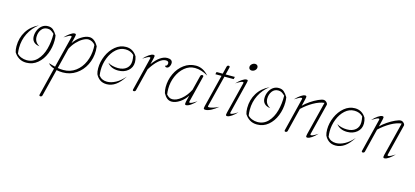

<svg xmlns="http://www.w3.org/2000/svg" viewBox="-77 -1310 4944 2290"><g transform="rotate(15 2395.0 -164.5)"><path d="M53 -77Q43 -108 43 -151Q43 -253 93 -334Q143 -415 237 -459Q161 -401 119.5 -318Q78 -235 78 -140Q78 -106 83 -69Q102 -46 135 -33Q168 -20 202 -20Q280 -20 332.5 -75.5Q385 -131 409 -219Q433 -307 431 -406Q407 -429 389.5 -438.5Q372 -448 348 -448Q300 -448 272.5 -410Q245 -372 245 -320Q245 -254 309 -219Q260 -225 235.5 -250.5Q211 -276 211 -317Q211 -358 228 -395.5Q245 -433 275.5 -455.5Q306 -478 346 -478Q386 -478 410.5 -457Q435 -436 460 -395Q465 -365 465 -334Q465 -247 433.5 -168Q402 -89 343 -39.5Q284 10 205 10Q152 10 114 -14.5Q76 -39 53 -77Z M972 -342Q972 -247 931.5 -166.5Q891 -86 818.5 -38Q746 10 656 10Q617 10 579 2L495 337Q493 345 487 349.5Q481 354 473 354Q465 354 461 349.5Q457 345 459 337L545 -8Q491 -25 471 -55Q512 -41 551 -33L648 -421Q649 -424 649 -429Q649 -437 640 -437Q629 -437 609.5 -427.5Q590 -418 556 -396Q588 -431 621 -453.5Q654 -476 673 -476Q684 -476 688 -473Q692 -470 692 -461Q692 -451 688 -436L668 -354Q702 -409 757 -444.5Q812 -480 857 -480Q920 -480 968 -396Q972 -360 972 -342ZM939 -366Q939 -378 937 -404Q924 -424 899.5 -437Q875 -450 852 -450Q823 -450 785 -428.5Q747 -407 710.5 -368Q674 -329 649 -279L586 -26Q622 -20 656 -20Q741 -20 805.5 -67.5Q870 -115 904.5 -194Q939 -273 939 -366Z M1062 -77Q1052 -107 1052 -149Q1052 -228 1085.5 -305Q1119 -382 1178 -431Q1237 -480 1309 -480Q1398 -480 1446 -400Q1458 -364 1458 -330Q1458 -265 1409.5 -224Q1361 -183 1289 -183Q1199 -183 1154 -243Q1176 -228 1210 -219.5Q1244 -211 1279 -211Q1345 -211 1384.5 -244.5Q1424 -278 1424 -338Q1424 -366 1416 -408Q1375 -450 1310 -450Q1246 -450 1195 -404Q1144 -358 1115.5 -285Q1087 -212 1087 -135Q1087 -102 1092 -69Q1128 -20 1194 -20Q1245 -20 1301 -50Q1357 -80 1409 -141Q1360 -63 1308 -26.5Q1256 10 1198 10Q1147 10 1113.5 -14.5Q1080 -39 1062 -77Z M1520 -11 1621 -419Q1622 -422 1622 -427Q1622 -435 1613 -435Q1602 -435 1582.5 -425.5Q1563 -416 1529 -394Q1562 -430 1594.5 -452Q1627 -474 1649 -474Q1665 -474 1665 -459Q1665 -449 1661 -434L1642 -356Q1731 -480 1820 -480Q1850 -480 1866.5 -468Q1883 -456 1883 -432Q1883 -408 1870 -388Q1857 -368 1837 -368Q1820 -368 1816 -384Q1828 -385 1836 -394.5Q1844 -404 1844 -420Q1844 -448 1808 -448Q1768 -448 1721 -407.5Q1674 -367 1625 -288L1556 -11Q1554 -3 1547.5 1.5Q1541 6 1533 6Q1525 6 1521.5 1.5Q1518 -3 1520 -11Z M2206 -41Q2206 -33 2215 -33Q2226 -33 2245.5 -42.5Q2265 -52 2299 -74Q2266 -38 2233.5 -16Q2201 6 2179 6Q2171 6 2167.5 2.5Q2164 -1 2164 -9Q2164 -18 2167 -34L2187 -115Q2153 -60 2100 -25Q2047 10 2002 10Q1967 10 1942.5 -10Q1918 -30 1898 -67Q1888 -104 1888 -140Q1888 -227 1924.5 -305.5Q1961 -384 2026.5 -432Q2092 -480 2173 -480Q2262 -480 2331 -400Q2247 -450 2168 -450Q2098 -450 2042 -403.5Q1986 -357 1954.5 -283Q1923 -209 1923 -129Q1923 -94 1928 -59Q1946 -39 1962.5 -29.5Q1979 -20 2001 -20Q2051 -20 2109 -67Q2167 -114 2206 -191L2252 -374Q2254 -382 2260 -386.5Q2266 -391 2274 -391Q2282 -391 2286 -386.5Q2290 -382 2288 -374L2207 -49Q2206 -46 2206 -41Z M2436 -55Q2435 -53 2435 -50Q2435 -40 2449 -40Q2468 -40 2498.5 -49Q2529 -58 2568 -78Q2528 -43 2486.5 -21.5Q2445 0 2416 0Q2404 0 2398.5 -3.5Q2393 -7 2393 -16Q2393 -27 2397 -40L2497 -441H2421L2428 -470H2504L2527 -563Q2532 -580 2549 -580Q2557 -580 2561 -575Q2565 -570 2563 -563L2540 -470H2654L2647 -441H2533Z M2791 -629Q2791 -651 2809 -667Q2827 -683 2849 -683Q2865 -683 2875 -673.5Q2885 -664 2885 -649Q2885 -627 2867 -611Q2849 -595 2827 -595Q2811 -595 2801 -604.5Q2791 -614 2791 -629ZM2669 -9Q2669 -19 2673 -34L2770 -421Q2771 -424 2771 -429Q2771 -437 2762 -437Q2740 -437 2677 -396Q2710 -432 2742.5 -454Q2775 -476 2797 -476Q2806 -476 2810 -473Q2814 -470 2814 -463Q2814 -456 2809 -436L2713 -49Q2712 -46 2712 -41Q2712 -33 2721 -33Q2743 -33 2805 -74Q2773 -39 2740 -16.5Q2707 6 2685 6Q2669 6 2669 -9Z M2902 -77Q2892 -108 2892 -151Q2892 -253 2942 -334Q2992 -415 3086 -459Q3010 -401 2968.5 -318Q2927 -235 2927 -140Q2927 -106 2932 -69Q2951 -46 2984 -33Q3017 -20 3051 -20Q3129 -20 3181.5 -75.5Q3234 -131 3258 -219Q3282 -307 3280 -406Q3256 -429 3238.5 -438.5Q3221 -448 3197 -448Q3149 -448 3121.5 -410Q3094 -372 3094 -320Q3094 -254 3158 -219Q3109 -225 3084.5 -250.5Q3060 -276 3060 -317Q3060 -358 3077 -395.5Q3094 -433 3124.5 -455.5Q3155 -478 3195 -478Q3235 -478 3259.5 -457Q3284 -436 3309 -395Q3314 -365 3314 -334Q3314 -247 3282.5 -168Q3251 -89 3192 -39.5Q3133 10 3054 10Q3001 10 2963 -14.5Q2925 -39 2902 -77Z M3394 -11 3495 -419Q3496 -422 3496 -427Q3496 -435 3487 -435Q3476 -435 3456.5 -425.5Q3437 -416 3403 -394Q3436 -430 3468.5 -452Q3501 -474 3523 -474Q3539 -474 3539 -459Q3539 -449 3535 -434L3513 -344Q3545 -377 3591.5 -408.5Q3638 -440 3682 -460Q3726 -480 3748 -480Q3768 -480 3785 -463Q3802 -446 3799 -432L3703 -49Q3702 -46 3702 -42Q3702 -33 3711 -33Q3734 -33 3795 -74Q3763 -39 3730 -16.5Q3697 6 3675 6Q3659 6 3659 -9Q3659 -19 3663 -34L3767 -448Q3705 -441 3634.5 -401Q3564 -361 3502 -302L3430 -11Q3428 -3 3421.5 1.5Q3415 6 3407 6Q3399 6 3395.5 1.5Q3392 -3 3394 -11Z M3889 -77Q3879 -107 3879 -149Q3879 -228 3912.5 -305Q3946 -382 4005 -431Q4064 -480 4136 -480Q4225 -480 4273 -400Q4285 -364 4285 -330Q4285 -265 4236.5 -224Q4188 -183 4116 -183Q4026 -183 3981 -243Q4003 -228 4037 -219.5Q4071 -211 4106 -211Q4172 -211 4211.5 -244.5Q4251 -278 4251 -338Q4251 -366 4243 -408Q4202 -450 4137 -450Q4073 -450 4022 -404Q3971 -358 3942.5 -285Q3914 -212 3914 -135Q3914 -102 3919 -69Q3955 -20 4021 -20Q4072 -20 4128 -50Q4184 -80 4236 -141Q4187 -63 4135 -26.5Q4083 10 4025 10Q3974 10 3940.5 -14.5Q3907 -39 3889 -77Z M4347 -11 4448 -419Q4449 -422 4449 -427Q4449 -435 4440 -435Q4429 -435 4409.5 -425.5Q4390 -416 4356 -394Q4389 -430 4421.5 -452Q4454 -474 4476 -474Q4492 -474 4492 -459Q4492 -449 4488 -434L4466 -344Q4498 -377 4544.5 -408.5Q4591 -440 4635 -460Q4679 -480 4701 -480Q4721 -480 4738 -463Q4755 -446 4752 -432L4656 -49Q4655 -46 4655 -42Q4655 -33 4664 -33Q4687 -33 4748 -74Q4716 -39 4683 -16.5Q4650 6 4628 6Q4612 6 4612 -9Q4612 -19 4616 -34L4720 -448Q4658 -441 4587.5 -401Q4517 -361 4455 -302L4383 -11Q4381 -3 4374.5 1.5Q4368 6 4360 6Q4352 6 4348.5 1.5Q4345 -3 4347 -11Z"/></g></svg>

Font: Srisakdi
Style: Regular
Weight: 400
Designer: Cadson Demak Co.,Ltd.
Foundry: Cadson Demak Co.,Ltd.
Version: Version 1.000